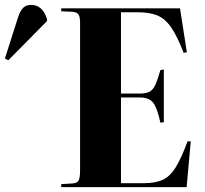

<svg xmlns="http://www.w3.org/2000/svg" viewBox="-202 -764 837 784"><path d="M48 0V-12L94 -15Q113 -16 119 -27Q125 -38 125 -69V-671Q125 -695 118.5 -705Q112 -715 91 -716L48 -718V-730H533L561 -551L548 -548Q521 -618 496 -653.5Q471 -689 439 -701.5Q407 -714 359 -714H292V-382H367Q394 -382 408.5 -389.5Q423 -397 432.5 -418Q442 -439 453 -478L467 -480V-265L453 -263Q440 -323 423.5 -344.5Q407 -366 368 -366H292V-16H385Q432 -16 462 -29.5Q492 -43 515 -80Q538 -117 564 -187H577L560 0ZM-168 -518 -182 -525 -129 -691Q-120 -720 -107.5 -732Q-95 -744 -75 -744Q-28 -744 -10 -686V-678Z"/></svg>

Font: Literata 72pt
Style: Bold
Weight: 700
Designer: Latin by Veronika Burian and Jose Scaglione. Greek by Irene Vlachou. Cyrillic by Vera Evstafieva.
Foundry: TypeTogether
Version: Version 3.002